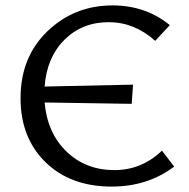

<svg xmlns="http://www.w3.org/2000/svg" viewBox="-20 -684 700 710"><path d="M579 -127 624 -68Q526 6 393 6Q241 6 148.5 -84Q56 -174 56 -321Q56 -473 155.5 -568.5Q255 -664 396 -664Q519 -664 608 -591L554 -533Q477 -602 382 -602Q284 -602 218.5 -537Q153 -472 145 -364L472 -371L467 -300L145 -305Q155 -192 226 -123.5Q297 -55 403 -55Q504 -55 579 -127Z"/></svg>

Font: EauTestText Medium
Style: Regular
Weight: 500
Designer: Christian Thalmann (Catharsis Fonts)
Version: Version 0.001;PS 000.001;hotconv 1.0.88;makeotf.lib2.5.64775